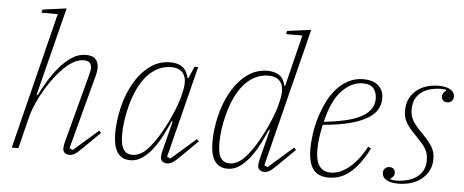

<svg xmlns="http://www.w3.org/2000/svg" viewBox="-51 -877 2442 1011"><g transform="rotate(5 1170.5 -371.5)"><path d="M345 12Q331 12 320.5 4.5Q310 -3 310 -20Q310 -33 315 -53L413 -422Q418 -442 418 -452Q418 -491 377 -491Q329 -491 274 -438Q250 -415 225.5 -383Q201 -351 179.5 -314.5Q158 -278 141 -239.5Q124 -201 115 -165L74 0H39L219 -721H133L137 -738L263 -755L145 -288L151 -287Q168 -321 192 -361.5Q216 -402 246 -437.5Q276 -473 311 -496.5Q346 -520 387 -520Q423 -520 438 -502.5Q453 -485 453 -457Q453 -441 447 -417L342 -23L360 -15L490 -129L501 -118L417 -35Q388 -6 373.5 3Q359 12 345 12Z M667 12Q640 12 622.5 1.5Q605 -9 594.5 -27Q584 -45 579.5 -69.5Q575 -94 575 -121Q575 -187 591.5 -257.5Q608 -328 640.5 -386.5Q673 -445 721.5 -482.5Q770 -520 833 -520Q869 -520 894 -504Q919 -488 929 -446H934L961 -508H980L858 -23L876 -15L1006 -129L1017 -118L933 -35Q904 -6 889.5 3Q875 12 861 12Q847 12 836.5 4.5Q826 -3 826 -20Q826 -33 831 -53L871 -210L866 -212Q851 -177 831 -137.5Q811 -98 786.5 -65Q762 -32 732 -10Q702 12 667 12ZM676 -17Q694 -17 716.5 -28Q739 -39 760 -64Q784 -91 806 -126.5Q828 -162 847 -200Q866 -238 880.5 -274.5Q895 -311 903 -340L908 -361Q926 -429 907 -462Q888 -495 839 -495Q801 -495 768.5 -478.5Q736 -462 710 -432Q684 -402 664.5 -360Q645 -318 632 -267Q621 -224 616.5 -187Q612 -150 612 -121Q612 -99 614.5 -80Q617 -61 624 -47Q631 -33 643.5 -25Q656 -17 676 -17Z M1181 12Q1154 12 1136.5 1.5Q1119 -9 1108.5 -27Q1098 -45 1093.5 -69.5Q1089 -94 1089 -121Q1089 -187 1105.5 -257.5Q1122 -328 1154.5 -386.5Q1187 -445 1235.5 -482.5Q1284 -520 1347 -520Q1383 -520 1407.5 -504Q1432 -488 1440 -450H1445L1512 -721H1426L1430 -738L1556 -755L1372 -23L1390 -15L1520 -129L1531 -118L1447 -35Q1418 -6 1403.5 3Q1389 12 1375 12Q1361 12 1350.5 4.5Q1340 -3 1340 -20Q1340 -33 1345 -53L1385 -210L1380 -212Q1365 -177 1345 -137.5Q1325 -98 1300.5 -65Q1276 -32 1246 -10Q1216 12 1181 12ZM1190 -17Q1208 -17 1230.5 -28Q1253 -39 1274 -64Q1298 -91 1320 -126.5Q1342 -162 1361 -200Q1380 -238 1394.5 -274.5Q1409 -311 1417 -340L1422 -361Q1440 -429 1421 -462Q1402 -495 1353 -495Q1315 -495 1282.5 -478.5Q1250 -462 1224 -432Q1198 -402 1178.5 -360Q1159 -318 1146 -267Q1135 -224 1130.5 -187Q1126 -150 1126 -121Q1126 -99 1128.5 -80Q1131 -61 1138 -47Q1145 -33 1157.5 -25Q1170 -17 1190 -17Z M1716 12Q1658 12 1632 -23.5Q1606 -59 1606 -132Q1606 -167 1612 -210Q1618 -253 1631 -296Q1644 -339 1663.5 -379.5Q1683 -420 1710.5 -451Q1738 -482 1773.5 -501Q1809 -520 1853 -520Q1873 -520 1892 -515.5Q1911 -511 1926 -500Q1941 -489 1950.5 -471.5Q1960 -454 1960 -427Q1960 -394 1943.5 -367Q1927 -340 1891 -319Q1855 -298 1798 -283.5Q1741 -269 1660 -262Q1653 -231 1648 -197.5Q1643 -164 1643 -129Q1643 -106 1646.5 -85.5Q1650 -65 1659 -49.5Q1668 -34 1683.5 -24.5Q1699 -15 1723 -15Q1771 -15 1819.5 -54Q1868 -93 1908 -168L1924 -160Q1900 -113 1875 -80Q1850 -47 1824 -26.5Q1798 -6 1771 3Q1744 12 1716 12ZM1664 -278Q1726 -285 1774.5 -296Q1823 -307 1857 -324.5Q1891 -342 1908.5 -366.5Q1926 -391 1926 -424Q1926 -452 1910 -475Q1894 -498 1851 -498Q1792 -498 1741 -444.5Q1690 -391 1664 -278Z M2083 12Q2041 12 2019 -1.5Q1997 -15 1997 -38Q1997 -52 2006 -61.5Q2015 -71 2030 -71Q2044 -71 2052 -63Q2060 -55 2060 -42Q2060 -32 2054 -24Q2048 -16 2040 -11L2041 -7Q2046 -5 2054 -4Q2062 -3 2071 -3Q2093 -3 2119.5 -8.5Q2146 -14 2169 -27.5Q2192 -41 2207 -64.5Q2222 -88 2222 -123Q2222 -141 2218.5 -155.5Q2215 -170 2206.5 -184.5Q2198 -199 2184 -214.5Q2170 -230 2150 -251Q2119 -282 2102 -309Q2085 -336 2085 -375Q2085 -410 2098 -437Q2111 -464 2133.5 -482.5Q2156 -501 2186 -510.5Q2216 -520 2250 -520Q2291 -520 2313 -506.5Q2335 -493 2335 -470Q2335 -456 2326 -446.5Q2317 -437 2302 -437Q2288 -437 2280 -445.5Q2272 -454 2272 -466Q2272 -476 2278 -484.5Q2284 -493 2292 -498L2291 -502Q2282 -505 2264 -505Q2241 -505 2215.5 -499.5Q2190 -494 2168.5 -480.5Q2147 -467 2133 -443.5Q2119 -420 2119 -385Q2119 -367 2122.5 -352.5Q2126 -338 2134.5 -324Q2143 -310 2156.5 -294Q2170 -278 2191 -257Q2223 -224 2239.5 -197Q2256 -170 2256 -133Q2256 -98 2242 -71.5Q2228 -45 2204.5 -26Q2181 -7 2149.5 2.5Q2118 12 2083 12Z"/></g></svg>

Font: IBM Plex Serif ExtraLight
Style: Italic
Weight: 200
Italic angle: -14°
Designer: Mike Abbink, Paul van der Laan, Pieter van Rosmalen
Foundry: Bold Monday
Version: Version 2.5